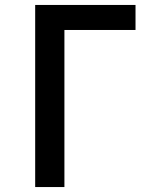

<svg xmlns="http://www.w3.org/2000/svg" viewBox="-20 -755 640 775"><path d="M122 0V-735H527V-634H240V0Z"/></svg>

Font: Iosevka SS04 Extended
Style: Bold
Weight: 700
Width: 7
Monospace: yes
Designer: Belleve Invis
Foundry: Belleve Invis
Version: Version 19.0.0; ttfautohint (v1.8.4)